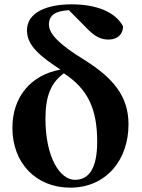

<svg xmlns="http://www.w3.org/2000/svg" viewBox="-20 -846 651 883"><path d="M275 -508C381 -438 427 -350 427 -194C427 -69 387 -19 325 -19C255 -19 189 -123 189 -301C189 -408 217 -468 274 -509ZM383 -712C416 -679 443 -664 479 -664C523 -664 546 -691 546 -725C509 -793 421 -826 309 -826C201 -826 104 -792 104 -706C104 -634 170 -584 258 -526C118 -500 37 -397 37 -258C37 -96 146 17 303 17C468 17 571 -110 571 -274C571 -403 501 -487 369 -570C253 -641 205 -690 205 -733C205 -777 236 -796 297 -799Z"/></svg>

Font: Noto Serif TC Black
Style: Regular
Weight: 900
Version: Version 1.001;PS 1.001;hotconv 16.6.54;makeotf.lib2.5.65590